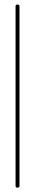

<svg xmlns="http://www.w3.org/2000/svg" viewBox="-20 -781 157 861"><path d="M49.8 52.7V-752.9Q49.8 -760.7 58.6 -760.7Q67.4 -760.7 67.4 -752.9V52.7Q67.4 60.5 58.6 60.5Q49.8 60.5 49.8 52.7Z"/></svg>

Font: Olivea
Style: LigaturesFont
Weight: 400
Designer: Achmad Aprilia Pratama
Version: Version 001.000